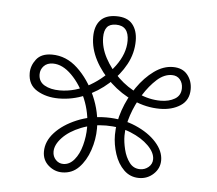

<svg xmlns="http://www.w3.org/2000/svg" viewBox="-40 -746 590 521"><g transform="rotate(5 255.5 -485.5)"><path d="M36 -529Q36 -549 49.5 -566.5Q63 -584 92 -584Q131 -584 162 -555Q193 -526 212 -482.5Q231 -439 231 -395Q231 -365 221 -335.5Q211 -306 192.5 -287Q174 -268 147 -268Q126 -268 109.5 -282.5Q93 -297 93 -320Q93 -348 115 -372Q137 -396 174 -411.5Q211 -427 254 -427Q298 -427 334 -411.5Q370 -396 391 -372.5Q412 -349 412 -324Q412 -302 395.5 -286.5Q379 -271 356 -271Q332 -271 315 -287.5Q298 -304 289.5 -330Q281 -356 281 -382Q281 -415 293 -449.5Q305 -484 325.5 -513.5Q346 -543 371 -561Q396 -579 422 -579Q448 -579 461.5 -562.5Q475 -546 475 -523Q475 -493 452 -478Q429 -463 396 -463Q359 -463 324 -478.5Q289 -494 260.5 -520.5Q232 -547 215.5 -578.5Q199 -610 199 -642Q199 -671 213.5 -687Q228 -703 257 -703Q287 -703 301 -686Q315 -669 315 -641Q315 -607 298.5 -576.5Q282 -546 254 -521Q226 -496 191.5 -481.5Q157 -467 120 -467Q86 -467 61 -482Q36 -497 36 -529ZM63 -528Q63 -508 79.5 -498.5Q96 -489 121 -489Q163 -489 202.5 -512Q242 -535 267.5 -569.5Q293 -604 293 -639Q293 -680 258 -680Q241 -680 233.5 -670.5Q226 -661 226 -643Q226 -615 241 -587Q256 -559 280 -536Q304 -513 334.5 -499Q365 -485 396 -485Q419 -485 435 -494.5Q451 -504 451 -524Q451 -538 443 -547.5Q435 -557 421 -557Q400 -557 380.5 -539.5Q361 -522 344 -495Q327 -468 317 -438Q307 -408 307 -382Q307 -365 312 -344.5Q317 -324 328 -309.5Q339 -295 357 -295Q370 -295 380 -303.5Q390 -312 390 -325Q390 -343 371.5 -361.5Q353 -380 322.5 -392.5Q292 -405 255 -405Q219 -405 187.5 -392.5Q156 -380 137.5 -360.5Q119 -341 119 -322Q119 -309 127.5 -300Q136 -291 148 -291Q165 -291 178 -306.5Q191 -322 197.5 -346.5Q204 -371 204 -395Q204 -435 188.5 -472.5Q173 -510 148 -535Q123 -560 97 -560Q81 -560 72 -550.5Q63 -541 63 -528Z"/></g></svg>

Font: Arima ExtraLight
Style: Regular
Weight: 250
Designer: Joana Correia and Natanael Gama
Foundry: NDISCOVER
Version: Version 1.101;gftools[0.9.23]